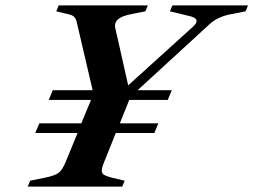

<svg xmlns="http://www.w3.org/2000/svg" viewBox="-20 -693 941 713"><path d="M901 -673 892 -651 831 -639Q786 -629 758 -603L491 -358H618L603 -322H460L425 -235H568L553 -199H410L367 -92Q358 -70 358 -59Q358 -49 366 -44Q374 -39 396 -33L443 -22L434 0H83L92 -22L147 -33Q184 -41 197.5 -51Q211 -61 224 -92L268 -199H111L126 -235H282L318 -322H161L176 -358H324L264 -615Q258 -635 238 -639L189 -651L198 -673H529L520 -651L465 -640Q435 -634 421 -623.5Q407 -613 407 -597Q407 -593 409 -585L456 -376L699 -596Q710 -607 710 -615Q710 -626 689 -632L611 -651L620 -673Z"/></svg>

Font: Ibarra Real Nova
Style: Bold Italic
Weight: 700
Italic angle: -22°
Designer: Jose Maria Ribagorda & Octavio Pardo
Foundry: Octavio Pardo
Version: Version 1.014